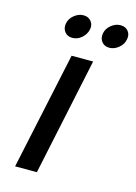

<svg xmlns="http://www.w3.org/2000/svg" viewBox="-106 -733 563 792"><g transform="rotate(15 175.5 -337.5)"><path d="M151 -675Q130 -675 111.5 -660Q93 -645 89 -624Q85 -603 96.5 -588Q108 -573 129 -573Q151 -573 168.5 -588Q186 -603 191 -624Q196 -645 184 -660Q172 -675 151 -675ZM309 -675Q288 -675 269.5 -660Q251 -645 247 -624Q243 -603 254.5 -588Q266 -573 287 -573Q308 -573 326.5 -588Q345 -603 349 -624Q354 -645 342.5 -660Q331 -675 309 -675ZM39 0H132L238 -501H146Z"/></g></svg>

Font: Advent Pro SemiBold
Style: Italic
Weight: 600
Italic angle: -12°
Version: Version 3.000